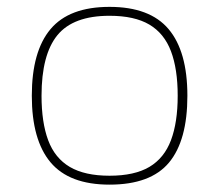

<svg xmlns="http://www.w3.org/2000/svg" viewBox="-20 -514 623 545"><path d="M511.9 -242.2Q511.9 -368.1 458.6 -431.3Q405.3 -494.5 290.9 -494.5Q176.5 -494.5 123.4 -431.3Q70.3 -368.1 70.3 -242.2Q70.3 -116.7 123.4 -53.3Q176.5 10.1 290.9 10.1Q407.6 10.1 459.8 -52.6Q511.9 -115.3 511.9 -242.2ZM97.9 -242.2Q97.9 -358.9 142.9 -414.1Q188 -469.2 290.9 -469.2Q361.7 -469.2 404 -444.2Q446.2 -419.1 465.3 -368.6Q484.4 -318 484.4 -242.2Q484.4 -166.8 465.3 -116Q446.2 -65.3 404 -40.2Q361.7 -15.2 290.9 -15.2Q220.6 -15.2 178.1 -40.2Q135.6 -65.3 116.7 -116Q97.9 -166.8 97.9 -242.2Z"/></svg>

Font: Arad-FD-VF Thin
Style: Regular
Weight: 100
Designer: Mohammad Darvishi
Version: Version 1.010;September 21, 2024;FontCreator 15.0.0.2992 64-